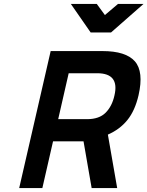

<svg xmlns="http://www.w3.org/2000/svg" viewBox="-20 -950 745 970"><path d="M402 -236H248L194 0H77L236 -692H497Q616 -692 661.5 -640Q707 -588 680 -469Q662 -391 623.5 -343.5Q585 -296 525 -270L572 0H443ZM558 -467Q585 -580 471 -580H327L274 -348H420Q481 -348 513.5 -380.5Q546 -413 558 -467ZM541 -786H438L338 -930H469L510 -874L576 -930H705Z"/></svg>

Font: Panefresco 800wt
Style: Italic
Weight: 800
Foundry: Campivisivi & Chank Co
Version: Version 1.001